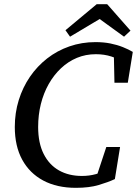

<svg xmlns="http://www.w3.org/2000/svg" viewBox="-20 -885 657 921"><path d="M344 16Q253 16 187.5 -19Q122 -54 86.5 -119Q51 -184 51 -276Q51 -344 70 -405Q89 -466 123.5 -516.5Q158 -567 206 -604.5Q254 -642 313 -662.5Q372 -683 438 -683Q477 -683 509.5 -676.5Q542 -670 569.5 -659Q597 -648 617 -636L593 -488H529L526 -630L571 -586Q548 -603 514 -614Q480 -625 440 -625Q391 -625 349 -607.5Q307 -590 272.5 -557.5Q238 -525 213.5 -481.5Q189 -438 176 -386Q163 -334 163 -276Q163 -199 189.5 -146.5Q216 -94 263 -67.5Q310 -41 373 -41Q408 -41 439 -49.5Q470 -58 499 -72L440 -29L490 -180H556L531 -26Q499 -11 453.5 2.5Q408 16 344 16ZM494 -865 606 -738 575 -709 426 -817H497L316 -709L294 -740L444 -865Z"/></svg>

Font: Source Serif 4 Medium
Style: Italic
Weight: 500
Italic angle: -12°
Designer: Frank Grießhammer
Foundry: Adobe Systems Incorporated
Version: Version 4.004;hotconv 1.0.116;makeotfexe 2.5.65601